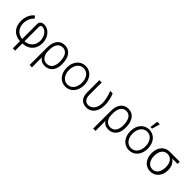

<svg xmlns="http://www.w3.org/2000/svg" viewBox="244 -2142 3720 3720"><g transform="rotate(45 2104.0 -281.5)"><path d="M310.7 204.5H374.3V8.9C563.6 -3.6 648.1 -126.1 648.1 -274.9C648.1 -436.1 540.8 -552.9 418 -552.9C349.1 -552.9 310.7 -519.5 310.7 -449.9V-51.1C176.8 -64.6 109.7 -164.4 109.7 -283C111.9 -377.1 145.2 -449.9 203.1 -500.7L165.5 -549C89.5 -496.1 46.2 -395.6 46.5 -281.6C46.9 -126.8 128.9 -3.6 310.7 8.9ZM374.3 -51.1V-449.6C374.3 -477.3 387.4 -495.4 418 -495.4C513.1 -495.4 582.7 -398.1 584.9 -275.2C584.9 -161.9 514.9 -63.9 374.3 -51.1Z M769.5 203.1H834.5L832.4 -70C866.5 -18.5 915.5 10.3 987.2 10.3C1124.3 10.3 1203.8 -95.9 1203.8 -247.5V-259.6C1203.8 -438.6 1124.6 -552.9 983.7 -552.9C855.1 -552.9 769.5 -457.4 769.5 -276.6ZM831.3 -224.1 831 -277.3C830.3 -393.5 876.8 -493.3 983.7 -493.3C1089.8 -493.3 1138.5 -397.4 1138.5 -259.6V-247.5C1138.5 -134.6 1089.8 -47.2 984.7 -47.2C878.9 -47.2 836.3 -139.2 831.3 -224.1Z M1554 11.4C1695.3 11.4 1794 -104 1794 -270.2C1794 -437.5 1695.3 -552.9 1554 -552.9C1412.6 -552.9 1313.9 -437.5 1313.9 -270.2C1313.9 -104 1412.6 11.4 1554 11.4ZM1554 -46.5C1440.7 -46.5 1377.5 -148.1 1377.5 -270.2C1377.5 -392.4 1440.7 -495.4 1554 -495.4C1667.3 -495.4 1730.5 -392.4 1730.5 -270.2C1730.5 -148.1 1667.3 -46.5 1554 -46.5Z M1932.9 -545.5V-209.9C1932.5 -61.1 2011 9.9 2123.9 9.9C2278.4 9.9 2352.6 -122.5 2352.6 -275.2C2352.6 -367.9 2326 -484.7 2295.8 -545.5H2228.7C2262.1 -467 2289.1 -359 2290.1 -276.3C2290.1 -147 2222.7 -48.7 2121.8 -48.7C2052.9 -49 1996.4 -95.2 1996.4 -208.5L1996.1 -545.5Z M2511 203.1H2576L2573.9 -70C2608 -18.5 2657 10.3 2728.7 10.3C2865.8 10.3 2945.3 -95.9 2945.3 -247.5V-259.6C2945.3 -438.6 2866.1 -552.9 2725.1 -552.9C2596.6 -552.9 2511 -457.4 2511 -276.6ZM2572.8 -224.1 2572.4 -277.3C2571.7 -393.5 2618.3 -493.3 2725.1 -493.3C2831.3 -493.3 2880 -397.4 2880 -259.6V-247.5C2880 -134.6 2831.3 -47.2 2726.2 -47.2C2620.4 -47.2 2577.8 -139.2 2572.8 -224.1Z M3295.5 11.4C3436.8 11.4 3535.5 -104 3535.5 -270.2C3535.5 -437.5 3436.8 -552.9 3295.5 -552.9C3154.1 -552.9 3055.4 -437.5 3055.4 -270.2C3055.4 -104 3154.1 11.4 3295.5 11.4ZM3295.5 -46.5C3182.2 -46.5 3119 -148.1 3119 -270.2C3119 -392.4 3182.2 -495.4 3295.5 -495.4C3408.7 -495.4 3471.9 -392.4 3471.9 -270.2C3471.9 -148.1 3408.7 -46.5 3295.5 -46.5ZM3274.9 -603.3H3319.2L3365.8 -768.5H3295.5Z M3647.7 -258.2C3647.7 -104.8 3736.9 10.3 3878.9 10.3C4021 10.3 4109 -108 4109 -247.5V-255C4109 -351.2 4071 -428.3 4002.5 -469.1H4151.6V-528.8H3877.8C3735.4 -528.8 3647.7 -415.8 3647.7 -266.3ZM3720.5 -266.3C3720.5 -378.9 3773.4 -469.1 3878.9 -469.1C3984 -469.1 4035.9 -379.3 4035.9 -268.1V-259.9C4035.9 -142.4 3981.9 -49.4 3878.9 -49.4C3774.9 -49.4 3720.5 -142 3720.5 -258.2Z"/></g></svg>

Font: Karasuma Gothic
Style: Light
Weight: 300
Designer: Rasmus Andersson / Ryoko Nishizuka
Foundry: rsms
Version: Version 1.00